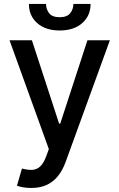

<svg xmlns="http://www.w3.org/2000/svg" viewBox="-20 -750 606 975"><path d="M138.5 204.5Q114.7 204.5 95.2 200.8Q75.6 197.1 66.1 192.8L91.6 105.8Q120.7 113.6 143.5 112.6Q166.2 111.5 183.8 95.5Q201.3 79.5 214.8 43.3L228 7.1L28.4 -545.5H142L280.2 -122.2H285.9L424 -545.5H538L313.2 72.8Q297.6 115.4 273.4 145.1Q249.3 174.7 215.9 189.6Q182.5 204.5 138.5 204.5ZM352.6 -730.1H440Q440 -670.1 397.5 -632.6Q355.1 -595.2 283 -595.2Q211.3 -595.2 169 -632.6Q126.8 -670.1 126.8 -730.1H213.8Q213.8 -703.5 229.4 -683.1Q245 -662.6 283 -662.6Q320.3 -662.6 336.5 -682.9Q352.6 -703.1 352.6 -730.1Z"/></svg>

Font: InterMG Medium
Style: Regular
Weight: 500
Designer: Rasmus Andersson
Foundry: rsms
Version: Version 3.019;December 26, 2023;FontCreator 15.0.0.2955 64-b